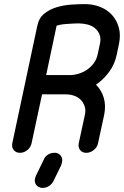

<svg xmlns="http://www.w3.org/2000/svg" viewBox="-20 -746 604 936"><path d="M185 -286 134 -48Q130 -28 113.5 -14.5Q97 -1 77 -1Q58 -1 47 -14.5Q36 -28 40 -48L162 -621Q170 -659 196.5 -680Q223 -701 257 -711Q291 -721 327.5 -723.5Q364 -726 394 -726Q434 -726 469 -712Q504 -698 527 -672Q550 -646 559.5 -610.5Q569 -575 560 -532L549 -479Q539 -432 512 -395.5Q485 -359 448 -333Q474 -308 485.5 -270.5Q497 -233 488 -187L458 -48Q454 -28 437 -14.5Q420 -1 401 -1Q381 -1 370.5 -14.5Q360 -28 364 -48L394 -187Q399 -210 392.5 -228.5Q386 -247 373 -260Q360 -273 341 -279.5Q322 -286 301 -286ZM321 -380Q342 -380 364.5 -387Q387 -394 405.5 -407Q424 -420 437.5 -438.5Q451 -457 456 -480L467 -532Q473 -558 465.5 -577Q458 -596 443 -608.5Q428 -621 406.5 -626.5Q385 -632 362 -632Q350 -632 334 -631L303 -629Q287 -628 274.5 -625.5Q262 -623 256 -621L205 -380ZM193 33Q199 17 213.5 8Q228 -1 244 -1H251Q253 -1 257 0Q272 5 279 17.5Q286 30 282 46Q282 49 280.5 51.5Q279 54 279 58L241 136Q233 152 218.5 161Q204 170 189 170H183Q180 170 176 168Q161 164 154 151.5Q147 139 151 123Q152 119 153 117L155 111Z"/></svg>

Font: VDS
Style: Italic
Weight: 400
Designer: artmaker
Foundry: artmaker
Version: Version 1.000 2009 initial release